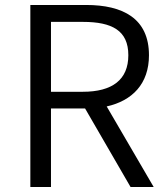

<svg xmlns="http://www.w3.org/2000/svg" viewBox="-20 -752 667 772"><path d="M185 -383V-664H313C431 -664 496 -629 496 -530C496 -431 431 -383 313 -383ZM505 0H598L409 -324C512 -347 579 -415 579 -530C579 -678 474 -732 326 -732H102V0H185V-316H322Z"/></svg>

Font: Noto Sans JP DemiLight
Style: Regular
Weight: 350
Designer: Ryoko NISHIZUKA 西塚涼子 (kana, bopomofo & ideographs); Paul D. Hunt (Latin, Greek & Cyrillic); Sandoll Communications 산돌커뮤니
Foundry: Adobe
Version: Version 2.004;hotconv 1.0.118;makeotfexe 2.5.65603